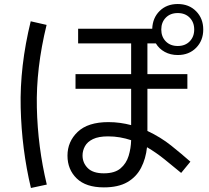

<svg xmlns="http://www.w3.org/2000/svg" viewBox="-20 -872 1040 956"><path d="M928 -67 882 -11Q842 -44 800 -78Q758 -112 712 -139Q706 -82 682.5 -36.5Q659 9 614 35Q569 61 497 61Q408 61 362 16.5Q316 -28 316 -97Q316 -167 367 -215.5Q418 -264 520 -264Q550 -264 578.5 -260Q607 -256 633 -249V-430H356V-503H633V-656H369V-729H738Q740 -783 775 -817.5Q810 -852 865 -852Q921 -852 956.5 -816Q992 -780 992 -725Q992 -670 956.5 -634Q921 -598 865 -598Q829 -598 800.5 -613.5Q772 -629 756 -656H714V-503H913V-430H714V-220Q780 -189 832.5 -147Q885 -105 928 -67ZM865 -643Q902 -643 924.5 -666Q947 -689 947 -725Q947 -761 924.5 -784Q902 -807 865 -807Q828 -807 805.5 -784Q783 -761 783 -725Q783 -689 805.5 -666Q828 -643 865 -643ZM134 64Q88 -129 83 -335.5Q78 -542 133 -766L212 -748Q159 -532 163.5 -336Q168 -140 213 47ZM391 -98Q391 -61 417 -35Q443 -9 497 -9Q551 -9 580 -33.5Q609 -58 620.5 -96Q632 -134 633 -174Q606 -183 577.5 -188Q549 -193 518 -193Q471 -193 443 -179.5Q415 -166 403 -144Q391 -122 391 -98Z"/></svg>

Font: Murecho
Style: Regular
Weight: 400
Designer: Neil Summerour
Foundry: Positype
Version: Version 1.010; ttfautohint (v1.8.3)